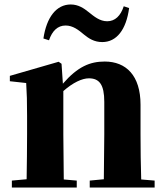

<svg xmlns="http://www.w3.org/2000/svg" viewBox="-20 -838 737 858"><path d="M174 -666 199 -658C213 -700 238 -724 273 -724C306 -724 331 -704 356 -683C377 -666 401 -650 437 -650C501 -650 544 -705 557 -802L533 -810C519 -767 494 -743 459 -743C426 -743 401 -764 376 -784C355 -801 330 -818 296 -818C232 -818 188 -761 174 -666ZM443 0H671V-31L611 -36C609 -94 608 -179 608 -238V-370C608 -501 543 -563 448 -563C382 -563 327 -540 261 -464L255 -553L242 -562L24 -499V-475L97 -467C100 -419 101 -386 101 -321V-238C101 -182 100 -96 99 -37L33 -31V0H323V-31L265 -36L263 -238V-431C306 -469 347 -488 377 -488C424 -488 446 -460 446 -383V-238L444 -37L381 -31V0Z"/></svg>

Font: Noto Serif CJK HK Black
Style: Regular
Weight: 900
Designer: Ryoko NISHIZUKA 西塚涼子 (kana & ideographs); Frank Grießhammer (Latin, Greek & Cyrillic); Wenlong ZHANG 张文龙 (bopomofo); San
Foundry: Adobe
Version: Version 2.001;hotconv 1.1.0;makeotfexe 2.6.0